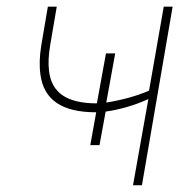

<svg xmlns="http://www.w3.org/2000/svg" viewBox="-20 -548 576 568"><path d="M399.9 0H373.5L418.9 -254.9Q358.4 -227.5 292.5 -217.8L274.4 -118.7H247.1L264.6 -215.8Q188 -215.8 147.5 -243.7Q106.9 -271.5 99.6 -327.6Q94.2 -365.2 102.1 -413.6L121.6 -528.3H147.9L128.4 -414.1Q121.1 -370.6 125 -338.9Q130.4 -289.6 165.3 -265.9Q200.2 -242.2 266.6 -242.2L293.5 -390.1H320.8L294.4 -244.6Q366.7 -256.3 420.9 -279.8L464.4 -528.3H490.7Z"/></svg>

Font: Roboto Thin
Style: Italic
Weight: 250
Italic angle: -12°
Designer: Google
Version: Version 2.134; 2016